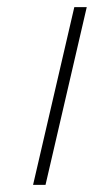

<svg xmlns="http://www.w3.org/2000/svg" viewBox="-20 -520 264 540"><path d="M73 0 189 -500H224L108 0Z"/></svg>

Font: Titillium Web ExtraLight
Style: Italic
Weight: 275
Italic angle: -13°
Version: Version 1.002;PS 57.000;hotconv 1.0.70;makeotf.lib2.5.55311